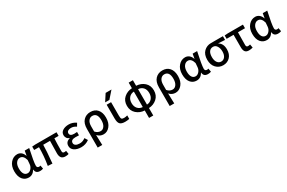

<svg xmlns="http://www.w3.org/2000/svg" viewBox="183 -2405 6360 4250"><g transform="rotate(-30 3363.0 -280.5)"><path d="M262.7 12.7Q165 12.7 106.4 -60.5Q47.9 -133.8 47.9 -266.6Q47.9 -401.4 119.1 -482.9Q190.4 -564.5 290 -564.5Q343.8 -564.5 387.2 -531.7Q430.7 -499 454.1 -430.7H457L478.5 -549.8H592.8Q523.4 -232.4 523.4 -135.7Q523.4 -108.4 538.1 -94.7Q552.7 -81.1 577.1 -81.1Q595.7 -81.1 614.3 -88.9L629.9 -2Q598.6 12.7 550.8 12.7Q438.5 12.7 431.6 -91.8H427.7Q368.2 12.7 262.7 12.7ZM288.1 -82Q336.9 -82 377.4 -127.9Q418 -173.8 422.9 -236.3L430.7 -336.9Q394.5 -467.8 304.7 -467.8Q248 -467.8 207.5 -415.5Q167 -363.3 167 -268.6Q167 -177.7 198.7 -129.9Q230.5 -82 288.1 -82Z M1199.2 12.7Q1127.9 12.7 1096.7 -25.9Q1065.4 -64.5 1065.4 -139.6Q1065.4 -162.1 1067.9 -279.8Q1070.3 -397.5 1071.3 -457H897.5Q897.5 -315.4 866.2 5.9L751 0Q790 -227.5 790 -457H666V-543.9L744.1 -549.8H1291V-457H1182.6Q1174.8 -324.2 1174.8 -133.8Q1174.8 -105.5 1187 -93.3Q1199.2 -81.1 1225.6 -81.1Q1237.3 -81.1 1268.6 -85.9L1282.2 0Q1248 12.7 1199.2 12.7Z M1605.5 12.7Q1500 12.7 1432.6 -31.7Q1365.2 -76.2 1365.2 -153.3Q1365.2 -258.8 1477.5 -288.1V-293Q1436.5 -306.6 1414.1 -340.3Q1391.6 -374 1391.6 -413.1Q1391.6 -486.3 1454.1 -525.4Q1516.6 -564.5 1609.4 -564.5Q1706.1 -564.5 1791 -504.9L1746.1 -428.7Q1684.6 -473.6 1614.3 -473.6Q1566.4 -473.6 1536.1 -453.6Q1505.9 -433.6 1505.9 -398.4Q1505.9 -324.2 1615.2 -324.2Q1632.8 -324.2 1687.5 -328.1V-242.2Q1639.6 -245.1 1598.6 -245.1Q1479.5 -245.1 1479.5 -164.1Q1479.5 -123 1515.6 -100.1Q1551.8 -77.1 1617.2 -77.1Q1695.3 -77.1 1759.8 -128.9L1807.6 -53.7Q1717.8 12.7 1605.5 12.7Z M1911.1 200.2V-276.4Q1911.1 -417 1981 -490.7Q2050.8 -564.5 2160.2 -564.5Q2275.4 -564.5 2339.4 -489.7Q2403.3 -415 2403.3 -284.2Q2403.3 -148.4 2335.9 -67.9Q2268.6 12.7 2175.8 12.7Q2081.1 12.7 2019.5 -59.6Q2026.4 177.7 2027.3 200.2ZM2153.3 -82Q2210 -82 2247.6 -135.3Q2285.2 -188.5 2285.2 -282.2Q2285.2 -467.8 2155.3 -467.8Q2096.7 -467.8 2058.6 -418.5Q2020.5 -369.1 2020.5 -279.3V-147.5Q2076.2 -82 2153.3 -82Z M2668 -760.7H2817.4L2662.1 -584H2553.7ZM2669.9 -180.7Q2669.9 -114.3 2685.1 -95.2Q2700.2 -76.2 2745.1 -76.2Q2789.1 -76.2 2833 -89.8V0Q2781.2 10.7 2725.6 10.7Q2631.8 10.7 2594.2 -28.8Q2556.6 -68.4 2556.6 -171.9V-522.5H2669.9Z M3331.1 -472.7V-78.1Q3406.2 -81.1 3455.1 -133.8Q3503.9 -186.5 3503.9 -275.4Q3503.9 -365.2 3456.5 -417.5Q3409.2 -469.7 3331.1 -472.7ZM3223.6 -78.1V-472.7Q3148.4 -469.7 3100.1 -417Q3051.8 -364.3 3051.8 -275.4Q3051.8 -186.5 3100.1 -133.8Q3148.4 -81.1 3223.6 -78.1ZM3331.1 -702.1V-559.6Q3454.1 -553.7 3538.1 -478.5Q3622.1 -403.3 3622.1 -275.4Q3622.1 -148.4 3537.1 -72.3Q3452.1 3.9 3331.1 9.8V200.2H3223.6V9.8Q3103.5 3.9 3018.1 -72.3Q2932.6 -148.4 2932.6 -275.4Q2932.6 -403.3 3018.1 -478.5Q3103.5 -553.7 3223.6 -559.6V-702.1Z M3751 200.2V-276.4Q3751 -417 3820.8 -490.7Q3890.6 -564.5 4000 -564.5Q4115.2 -564.5 4179.2 -489.7Q4243.2 -415 4243.2 -284.2Q4243.2 -148.4 4175.8 -67.9Q4108.4 12.7 4015.6 12.7Q3920.9 12.7 3859.4 -59.6Q3866.2 177.7 3867.2 200.2ZM3993.2 -82Q4049.8 -82 4087.4 -135.3Q4125 -188.5 4125 -282.2Q4125 -467.8 3995.1 -467.8Q3936.5 -467.8 3898.4 -418.5Q3860.4 -369.1 3860.4 -279.3V-147.5Q3916 -82 3993.2 -82Z M4554.7 12.7Q4457 12.7 4398.4 -60.5Q4339.8 -133.8 4339.8 -266.6Q4339.8 -401.4 4411.1 -482.9Q4482.4 -564.5 4582 -564.5Q4635.7 -564.5 4679.2 -531.7Q4722.7 -499 4746.1 -430.7H4749L4770.5 -549.8H4884.8Q4815.4 -232.4 4815.4 -135.7Q4815.4 -108.4 4830.1 -94.7Q4844.7 -81.1 4869.1 -81.1Q4887.7 -81.1 4906.2 -88.9L4921.9 -2Q4890.6 12.7 4842.8 12.7Q4730.5 12.7 4723.6 -91.8H4719.7Q4660.2 12.7 4554.7 12.7ZM4580.1 -82Q4628.9 -82 4669.4 -127.9Q4710 -173.8 4714.8 -236.3L4722.7 -336.9Q4686.5 -467.8 4596.7 -467.8Q4540 -467.8 4499.5 -415.5Q4459 -363.3 4459 -268.6Q4459 -177.7 4490.7 -129.9Q4522.5 -82 4580.1 -82Z M4981.4 -268.6Q4981.4 -405.3 5056.2 -477.5Q5130.9 -549.8 5238.3 -549.8H5543.9V-454.1Q5455.1 -460.9 5376 -463.9V-459Q5476.6 -402.3 5476.6 -252.9Q5476.6 -129.9 5407.7 -58.6Q5338.9 12.7 5232.4 12.7Q5126 12.7 5053.7 -62.5Q4981.4 -137.7 4981.4 -268.6ZM5366.2 -262.7Q5366.2 -343.8 5331.1 -399.9Q5295.9 -456.1 5234.4 -456.1Q5172.9 -456.1 5136.7 -408.7Q5100.6 -361.3 5100.6 -268.6Q5100.6 -181.6 5137.2 -131.3Q5173.8 -81.1 5233.4 -81.1Q5293 -81.1 5329.6 -129.9Q5366.2 -178.7 5366.2 -262.7Z M5888.7 12.7Q5821.3 12.7 5792.5 -25.4Q5763.7 -63.5 5763.7 -139.6V-458H5585.9V-543.9L5666 -549.8H6055.7V-458H5876Q5872.1 -304.7 5872.1 -133.8Q5872.1 -81.1 5917 -81.1Q5943.4 -81.1 5972.7 -89.8L5988.3 -2Q5938.5 12.7 5888.7 12.7Z M6346.7 12.7Q6249 12.7 6190.4 -60.5Q6131.8 -133.8 6131.8 -266.6Q6131.8 -401.4 6203.1 -482.9Q6274.4 -564.5 6374 -564.5Q6427.7 -564.5 6471.2 -531.7Q6514.6 -499 6538.1 -430.7H6541L6562.5 -549.8H6676.8Q6607.4 -232.4 6607.4 -135.7Q6607.4 -108.4 6622.1 -94.7Q6636.7 -81.1 6661.1 -81.1Q6679.7 -81.1 6698.2 -88.9L6713.9 -2Q6682.6 12.7 6634.8 12.7Q6522.5 12.7 6515.6 -91.8H6511.7Q6452.1 12.7 6346.7 12.7ZM6372.1 -82Q6420.9 -82 6461.4 -127.9Q6502 -173.8 6506.8 -236.3L6514.6 -336.9Q6478.5 -467.8 6388.7 -467.8Q6332 -467.8 6291.5 -415.5Q6251 -363.3 6251 -268.6Q6251 -177.7 6282.7 -129.9Q6314.5 -82 6372.1 -82Z"/></g></svg>

Font: Gen Shin Gothic Medium
Style: Regular
Weight: 500
Designer: [Source Han Sans]
Ryoko NISHIZUKA  (kana & ideographs); Paul D. Hunt (Latin, Greek & Cyrillic); Wenlong ZHANG  (bopomofo
Version: Version 1.002.20150607